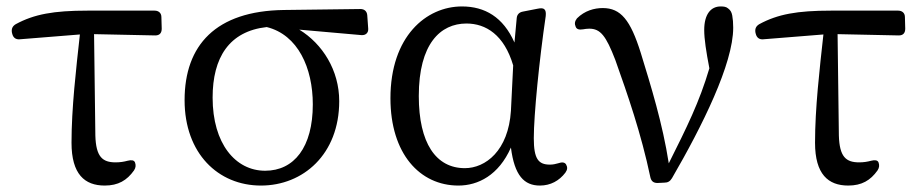

<svg xmlns="http://www.w3.org/2000/svg" viewBox="-20 -555 2855 596"><path d="M17 -454 18 -450C21 -438 29 -432 41 -433L228 -448C216 -339 202 -219 202 -112C202 -14 243 21 305 21C347 21 374 5 396 -26C402 -35 402 -43 399 -51C396 -58 388 -59 376 -56C365 -53 353 -51 339 -51C298 -51 278 -68 276 -134L272 -449L462 -445C475 -445 482 -452 482 -466L481 -502C481 -515 472 -522 460 -522H251C147 -522 86 -511 29 -480C19 -474 15 -466 17 -454Z M790 21C921 21 1033 -76 1033 -241C1033 -337 981 -419 909 -463L1102 -446C1115 -445 1124 -453 1123 -466L1120 -508C1119 -520 1111 -527 1099 -527L861 -524C650 -521 553 -415 553 -244C553 -79 657 21 790 21ZM640 -252C640 -376 691 -458 808 -471C905 -447 951 -344 951 -231C951 -98 893 -25 803 -25C711 -25 640 -109 640 -252Z M1403 21C1464 21 1528 -11 1566 -97C1577 -10 1607 21 1656 21C1689 21 1716 6 1735 -19C1742 -29 1742 -36 1737 -45C1732 -52 1724 -52 1712 -48C1705 -46 1697 -44 1687 -44C1651 -44 1637 -62 1637 -126C1637 -198 1654 -369 1674 -505C1675 -516 1674 -522 1670 -526C1666 -530 1659 -530 1649 -528L1603 -519C1592 -517 1585 -510 1584 -499L1577 -423C1542 -502 1485 -535 1414 -535C1303 -535 1192 -442 1192 -250C1192 -78 1283 21 1403 21ZM1280 -257C1280 -419 1347 -482 1428 -482C1488 -482 1545 -447 1573 -352L1566 -211C1558 -87 1487 -33 1423 -33C1333 -33 1280 -111 1280 -257Z M2021 13 2042 12C2053 12 2060 8 2066 -2C2160 -164 2256 -357 2256 -469C2256 -484 2255 -496 2253 -507C2251 -517 2248 -523 2240 -529C2234 -534 2227 -535 2217 -535C2186 -535 2166 -510 2166 -462C2166 -434 2172 -395 2182 -343C2151 -238 2112 -160 2056 -48C2037 -171 2000 -290 1969 -391C1937 -493 1907 -530 1851 -530C1825 -530 1795 -522 1771 -498C1764 -489 1763 -481 1767 -472C1770 -464 1778 -462 1790 -464C1796 -465 1802 -466 1809 -466C1844 -466 1861 -444 1890 -369C1928 -262 1970 -142 1999 -4C2002 8 2009 13 2021 13Z M2325 -454 2326 -450C2329 -438 2337 -432 2349 -433L2536 -448C2524 -339 2510 -219 2510 -112C2510 -14 2551 21 2613 21C2655 21 2682 5 2704 -26C2710 -35 2710 -43 2707 -51C2704 -58 2696 -59 2684 -56C2673 -53 2661 -51 2647 -51C2606 -51 2586 -68 2584 -134L2580 -449L2770 -445C2783 -445 2790 -452 2790 -466L2789 -502C2789 -515 2780 -522 2768 -522H2559C2455 -522 2394 -511 2337 -480C2327 -474 2323 -466 2325 -454Z"/></svg>

Font: 寒蝉锦书宋 Text
Style: Regular
Weight: 400
Designer: 寒蝉锦书宋{Warren} 思源宋体{Ryoko NISHIZUKA 西塚涼子 (kana & ideographs); Frank Grießhammer (Latin, Greek & Cyrillic); Wenlong ZHANG 
Foundry: Adobe & ChillType
Version: Version 2.000;Glyphs 3.1.1 (3135)